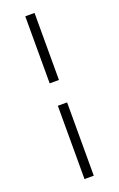

<svg xmlns="http://www.w3.org/2000/svg" viewBox="-148 -626 519 837"><g transform="rotate(-20 111.5 -207.5)"><path d="M90 170V-170H133V170ZM90 -274V-585H133V-274Z"/></g></svg>

Font: Alumni Sans Light
Style: Regular
Weight: 300
Version: Version 1.018